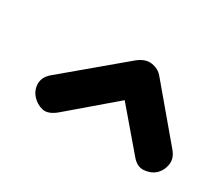

<svg xmlns="http://www.w3.org/2000/svg" viewBox="-65 -876 715 614"><g transform="rotate(30 292.5 -569.0)"><path d="M171.5 -438.5Q144 -416 122 -421.2Q100 -426.5 84.5 -443.5Q68.5 -461 68 -484.8Q67.5 -508.5 89.5 -528L300.5 -705Q327 -726.5 352 -722.5Q377 -718.5 391.5 -701L546 -517.5Q565 -495 561 -470.8Q557 -446.5 539.5 -430.5Q524 -417 499.2 -415Q474.5 -413 454 -438.5L314.5 -602L360 -599.5Z"/></g></svg>

Font: Edu NSW ACT Hand
Style: Regular
Weight: 400
Designer: Tina and Corey Anderson, Eben Sorkin, Mirko Velimirovic
Foundry: Sorkin Type Co.
Version: Version 2.000